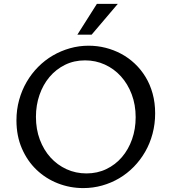

<svg xmlns="http://www.w3.org/2000/svg" viewBox="-20 -961 902 991"><path d="M426.3 -65.9Q482.4 -65.9 529.1 -88.4Q575.7 -110.8 609.4 -150.1Q643.1 -189.5 661.6 -242.2Q680.2 -294.9 680.2 -356Q680.2 -419.9 659.9 -473.9Q639.6 -527.8 604.2 -566.9Q568.8 -606 521.2 -627.7Q473.6 -649.4 418.9 -649.4Q361.8 -649.4 315.2 -626.2Q268.6 -603 235.4 -563.5Q202.1 -523.9 183.8 -470.9Q165.5 -418 165.5 -357.9Q165.5 -293.9 185.5 -240.5Q205.6 -187 240.7 -148.2Q275.9 -109.4 323.5 -87.6Q371.1 -65.9 426.3 -65.9ZM409.7 9.8Q341.3 9.8 278.8 -14.6Q216.3 -39.1 168.7 -84.5Q121.1 -129.9 93 -194.6Q64.9 -259.3 64.9 -339.8Q64.9 -395.5 78.9 -445.6Q92.8 -495.6 117.7 -538.3Q142.6 -581.1 177 -615.7Q211.4 -650.4 252.9 -674.6Q294.4 -698.7 341.1 -711.9Q387.7 -725.1 437.5 -725.1Q481.9 -725.1 524.7 -714.4Q567.4 -703.6 605.7 -683.1Q644 -662.6 676 -632.3Q708 -602.1 731.4 -563.5Q754.9 -524.9 767.8 -477.8Q780.8 -430.7 780.8 -376Q780.8 -320.8 767.3 -270.5Q753.9 -220.2 729.2 -177.5Q704.6 -134.8 670.7 -100.1Q636.7 -65.4 595.5 -41Q554.2 -16.6 507.1 -3.4Q460 9.8 409.7 9.8ZM379.4 -782.2 480 -940.9H587.9L453.1 -782.2Z"/></svg>

Font: Proza Libre
Style: Regular
Weight: 400
Designer: Jasper de Waard
Foundry: Jasper de Waard
Version: Version 1.000; ttfautohint (v1.4.1.8-43bc)